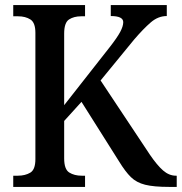

<svg xmlns="http://www.w3.org/2000/svg" viewBox="-20 -734 714 754"><path d="M32 0V-44H50Q79 -44 99 -56Q119 -68 119 -109V-605Q119 -645 99.5 -657.5Q80 -670 51 -670H32V-714H314V-670H299Q270 -670 251 -657.5Q232 -645 232 -602V-321L411 -549Q440 -586 452 -608.5Q464 -631 464 -647Q464 -671 415 -671V-714H635V-671Q601 -671 572 -646Q543 -621 507 -579L375 -418L569 -126Q597 -85 620.5 -64.5Q644 -44 671 -44H674V0H644Q584 0 550 -8.5Q516 -17 494 -38.5Q472 -60 447 -101L300 -334L232 -259V-112Q232 -69 252 -56.5Q272 -44 301 -44H314V0Z"/></svg>

Font: Noto Serif Sinhala SemiCondensed Medium
Style: Regular
Weight: 500
Width: 4
Designer: Jelle Bosma - Monotype Design Team
Foundry: Monotype Imaging Inc.
Version: Version 2.007; ttfautohint (v1.8.4.7-5d5b)